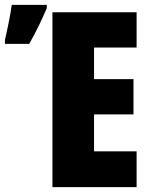

<svg xmlns="http://www.w3.org/2000/svg" viewBox="-29 -764 618 784"><path d="M528.8 0H185.1V-713.9H528.8V-569.8H355V-440.9H516.1V-296.9H355V-146H528.8ZM-8.8 -585V-601.1Q-6.3 -610.4 -2.2 -630.1Q2 -649.9 6.6 -672.6Q11.2 -695.3 14.6 -715.1Q18.1 -734.9 19 -744.1H162.1V-731Q147 -695.3 129.2 -658.4Q111.3 -621.6 90.3 -585Z"/></svg>

Font: Open Sans Condensed ExtraBold
Style: Regular
Weight: 800
Width: 3
Designer: Monotype Design Team
Foundry: Monotype Imaging Inc.
Version: Version 3.000; ttfautohint (v1.8.4)